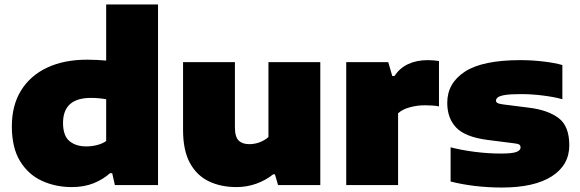

<svg xmlns="http://www.w3.org/2000/svg" viewBox="-20 -828 2594 859"><path d="M301 9Q228.5 9 167.5 -19Q106.5 -47 69.8 -107Q33 -167 33 -263Q33 -356.5 74.2 -423.2Q115.5 -490 191 -525.5Q266.5 -561 370 -561Q392.5 -561 414.5 -559.8Q436.5 -558.5 455 -557V-808H687V0H494L482 -53H472Q441.5 -25.5 398.8 -8.2Q356 9 301 9ZM366 -173Q389.5 -173 413.2 -178.8Q437 -184.5 455 -197V-384Q441.5 -386.5 424 -388.2Q406.5 -390 387 -390Q262 -390 262 -278Q262 -221 290.5 -197Q319 -173 366 -173Z M1038 9Q967.5 9 913.5 -17.2Q859.5 -43.5 829.2 -99.8Q799 -156 799 -246V-550H1031V-259Q1031 -215.5 1047.8 -199.2Q1064.5 -183 1095 -183Q1120 -183 1143 -192Q1166 -201 1181 -215V-550H1413V0H1224L1210 -48H1202Q1168.5 -21 1126.2 -6Q1084 9 1038 9Z M1529 0V-550H1717L1735 -488H1745Q1768.5 -524 1806.5 -541.5Q1844.5 -559 1894 -559Q1907.5 -559 1921 -557.8Q1934.5 -556.5 1944 -555V-352Q1929 -355 1911.8 -356Q1894.5 -357 1880 -357Q1847 -357 1813.5 -348Q1780 -339 1761 -321V0Z M2225 11Q2163.5 11 2103.5 3.8Q2043.5 -3.5 1996 -16V-169Q2043.5 -156.5 2103 -148.8Q2162.5 -141 2221 -141Q2272 -141 2290.5 -148.2Q2309 -155.5 2309 -168Q2309 -176.5 2303.5 -180.8Q2298 -185 2279 -187L2161 -202Q2061.5 -215 2021.2 -257Q1981 -299 1981 -368Q1981 -456 2060 -507.5Q2139 -559 2309 -559Q2358.5 -559 2410 -553Q2461.5 -547 2496 -537V-384Q2461.5 -394 2410.2 -400.5Q2359 -407 2311 -407Q2262 -407 2238 -402.8Q2214 -398.5 2206.5 -391.8Q2199 -385 2199 -378Q2199 -371.5 2205.2 -367.5Q2211.5 -363.5 2230 -361L2348 -346Q2432 -335.5 2479.5 -299.5Q2527 -263.5 2527 -178Q2527 -89.5 2448.8 -39.2Q2370.5 11 2225 11Z"/></svg>

Font: Encode Sans Expanded Black
Style: Regular
Weight: 900
Width: 7
Designer: Multiple Designers
Foundry: Impallari Type
Version: Version 3.000; ttfautohint (v1.8.3) -l 8 -r 50 -G 200 -x 14 